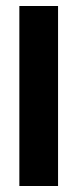

<svg xmlns="http://www.w3.org/2000/svg" viewBox="-20 -620 258 640"><path d="M44.5 0V-600H173.5V0Z"/></svg>

Font: Big Shoulders Display Thin ExtraBold
Style: Regular
Weight: 800
Version: Version 2.002